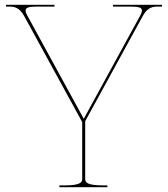

<svg xmlns="http://www.w3.org/2000/svg" viewBox="-20 -780 700 800"><path d="M5 -760V-752.5H18.5C35.5 -752.5 60 -751.5 80.5 -713.5L320.5 -275L322.5 -271V-35C322.5 -20.5 316 -7.5 247.5 -7.5H227.5V0H427.5V-7.5H410C341.5 -7.5 335 -20.5 335 -35V-275L575 -713.5C595.5 -751.5 620 -752.5 637 -752.5H655V-760H451V-752.5H522C553.5 -752.5 571.5 -750 571.5 -736C571.5 -731.5 569.5 -725.5 566 -718.5L329 -285L92 -718.5C88.5 -725.5 86.5 -731.5 86.5 -736C86.5 -750 104.5 -752.5 136 -752.5H207V-760Z"/></svg>

Font: ZnikomitSC
Style: Regular
Weight: 100
Designer: gluk
Foundry: gluk
Version: Version 0.55